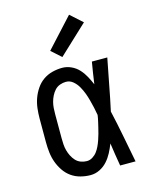

<svg xmlns="http://www.w3.org/2000/svg" viewBox="-116 -843 733 927"><g transform="rotate(-15 250.0 -379.5)"><path d="M221 8Q196 8 171 1.5Q146 -5 125.5 -19.5Q105 -34 90.5 -55.5Q76 -77 67.5 -100.5Q59 -124 56 -149.5Q53 -175 53 -200V-320Q53 -345 56 -370.5Q59 -396 67.5 -419.5Q76 -443 90.5 -464.5Q105 -486 125.5 -500.5Q146 -515 171 -521.5Q196 -528 221 -528Q244 -528 266 -518Q288 -508 304 -490.5Q320 -473 331 -452.5Q342 -432 351 -411Q355 -438 359 -465.5Q363 -493 368 -520H445Q432 -456 420 -391.5Q408 -327 394 -263Q409 -198 421.5 -132Q434 -66 447 0H370Q365 -29 360.5 -57.5Q356 -86 352 -115Q343 -92 332 -71Q321 -50 305 -32Q289 -14 267 -3Q245 8 221 8ZM221 -62Q236 -62 249.5 -70.5Q263 -79 272 -91Q281 -103 287.5 -117Q294 -131 299 -145.5Q304 -160 308 -174.5Q312 -189 315.5 -204Q319 -219 322.5 -234Q326 -249 328 -264Q325 -283 320.5 -302.5Q316 -322 311 -341Q306 -360 299 -378.5Q292 -397 282 -414.5Q272 -432 256.5 -445Q241 -458 221 -458Q206 -458 191 -452.5Q176 -447 165.5 -435.5Q155 -424 148 -410Q141 -396 137 -381Q133 -366 132 -350.5Q131 -335 131 -320V-200Q131 -185 132 -169.5Q133 -154 137 -139Q141 -124 148 -110Q155 -96 165.5 -84.5Q176 -73 191 -67.5Q206 -62 221 -62ZM236 -578 187 -622 320 -767 380 -713Z"/></g></svg>

Font: Iosevka Slab
Style: Regular
Weight: 400
Monospace: yes
Designer: Belleve Invis
Foundry: Belleve Invis
Version: Version 11.2.4; ttfautohint (v1.8.3)